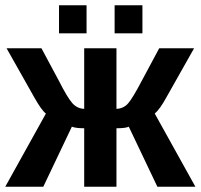

<svg xmlns="http://www.w3.org/2000/svg" viewBox="-28 -712 765 732"><path d="M293 0V-223Q261 -223 246 -229L137 0H-8L147 -279Q130 -292 102 -342L-3 -528H130L197 -403Q229 -340 247.5 -319Q266 -298 293 -297V-528H416V-297Q443 -298 460.5 -318Q478 -338 512 -403L579 -528H712L607 -342Q582 -296 562 -279L717 0H572L463 -229Q451 -223 416 -223V0ZM515 -585H409V-692H515ZM302 -585H197V-692H302Z"/></svg>

Font: Libra Sans
Style: Bold
Weight: 700
Foundry: Context Ltd
Version: Version 1.000